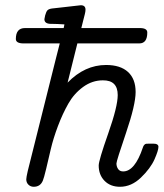

<svg xmlns="http://www.w3.org/2000/svg" viewBox="-20 -714 630 739"><path d="M41 -564Q41 -606 76.2 -606H225.1L228 -620.1Q198.2 -622.1 182.1 -622.1H176.8Q150.9 -622.1 150.9 -640.1Q150.9 -640.1 153.8 -654.8Q157.7 -668.9 162.4 -674.1Q167 -679.2 179.2 -681.2Q194.3 -683.1 222.2 -686Q250 -689 269.5 -691.4Q289.1 -693.8 291 -693.8Q309.1 -693.8 309.1 -676.8Q309.1 -669.9 306.6 -659.9Q304.2 -649.9 300 -634Q295.9 -618.2 293 -606H518.1Q546.9 -606 546.9 -588.9Q546.9 -546.9 516.1 -546.9H277.8L240.2 -396Q306.2 -463.9 388.2 -463.9Q443.4 -463.9 472.7 -437Q502 -410.2 502 -359.9Q502 -311 465.1 -202.6Q428.2 -94.2 428.2 -85Q428.2 -72.8 434.6 -63.5Q440.9 -54.2 454.1 -54.2Q499 -54.2 529.8 -146Q531.7 -152.8 535.4 -156.5Q539.1 -160.2 542.5 -160.6Q545.9 -161.1 554.2 -161.1H569.8Q589.8 -161.1 589.8 -148.9Q589.8 -134.8 574.5 -100.3Q559.1 -65.9 522.5 -30.5Q485.8 4.9 441.9 4.9Q404.8 4.9 382.3 -18.1Q359.9 -41 359.9 -77.1Q359.9 -96.2 396.5 -200.2Q433.1 -304.2 433.1 -348.1Q433.1 -405.3 376 -404.8Q335 -404.8 300 -379.4Q265.1 -354 243.2 -315.4Q221.2 -276.9 203.1 -229Q185.1 -181.2 175.5 -140.1Q166 -99.1 157.5 -63.5Q148.9 -27.8 145 -19Q135.3 4.9 109.9 4.9Q97.7 4.9 89.4 -3.2Q81.1 -11.2 81.1 -23.9Q81.1 -30.8 86.9 -56.2L195.8 -491.2Q207 -533.2 210 -546.9H70.8Q41 -546.9 41 -564Z"/></svg>

Font: CMU Concrete
Style: Italic
Weight: 500
Italic angle: -14.04°
Version: Version 0.7.0